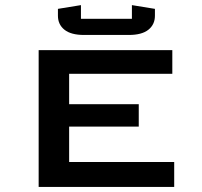

<svg xmlns="http://www.w3.org/2000/svg" viewBox="-20 -734 792 754"><path d="M588.4 -699.2V-672.4Q588.4 -637.7 562.7 -617.2Q537.1 -596.7 485.8 -596.7H310.1Q258.8 -596.7 233.2 -617.2Q207.5 -637.7 207.5 -672.4V-699.2L297.9 -713.9V-660.2H498V-713.9ZM664.1 0H131.8V-537.1H656.7V-444.3H251.5V-324.7H524.9V-236.8H251.5V-97.7H664.1Z"/></svg>

Font: Squarish Sans CT
Style: RegularSC
Weight: 400
Version: Version 0.9